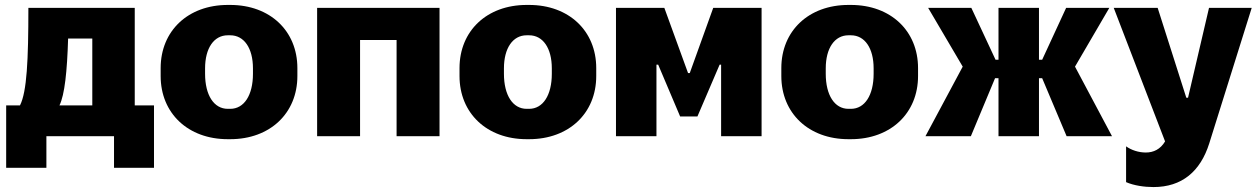

<svg xmlns="http://www.w3.org/2000/svg" viewBox="-20 -552 5092 778"><path d="M5 128H168V0H442V128H604V-125H526V-520H95C95 -309 89 -180 61 -125H5ZM221 -125C242 -168 252 -262 256 -396H354V-125Z M903 12H913C1074 12 1185 -93 1185 -244V-276C1185 -427 1074 -532 913 -532H903C742 -532 631 -427 631 -276V-244C631 -93 742 12 903 12ZM903 -111C847 -111 811 -166 811 -253V-275C811 -357 847 -409 903 -409H913C969 -409 1005 -357 1005 -275V-253C1005 -166 969 -111 913 -111Z M1265 0H1439V-390H1587V0H1761V-520H1265Z M2114 12H2124C2285 12 2396 -93 2396 -244V-276C2396 -427 2285 -532 2124 -532H2114C1953 -532 1842 -427 1842 -276V-244C1842 -93 1953 12 2114 12ZM2114 -111C2058 -111 2022 -166 2022 -253V-275C2022 -357 2058 -409 2114 -409H2124C2180 -409 2216 -357 2216 -275V-253C2216 -166 2180 -111 2124 -111Z M2476 0H2640V-290H2647L2736 -80H2806L2896 -290H2902V0H3066V-520H2870L2775 -256H2768L2672 -520H2476Z M3418 12H3428C3589 12 3700 -93 3700 -244V-276C3700 -427 3589 -532 3428 -532H3418C3257 -532 3146 -427 3146 -276V-244C3146 -93 3257 12 3418 12ZM3418 -111C3362 -111 3326 -166 3326 -253V-275C3326 -357 3362 -409 3418 -409H3428C3484 -409 3520 -357 3520 -275V-253C3520 -166 3484 -111 3428 -111Z M4026 0H4190V-235H4203L4302 0H4486L4336 -282L4475 -520H4300L4203 -310H4190V-520H4026V-310H4014L3916 -520H3741L3881 -282L3730 0H3914L4012 -235H4026Z M4654 206C4769 206 4844 143 4880 29L5052 -520H4879L4794 -156H4787L4671 -520H4493L4701 21C4682 53 4654 66 4623 66C4593 66 4564 56 4543 41V186C4575 200 4617 206 4654 206Z"/></svg>

Font: Fixel Text ExtraBold
Style: Regular
Weight: 800
Width: 4
Designer: AlfaBravo + MacPaw
Foundry: Kyrylo Tkachov, Marchela Mozhyna, Serhii Makarenko, Maria Weinstein, Zakhar Kryvoshyya
Version: Version 1.211